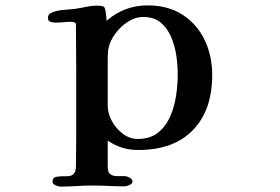

<svg xmlns="http://www.w3.org/2000/svg" viewBox="-20 -525 1040 713"><path d="M640 -248Q640 -280 635 -316.5Q630 -353 616 -386.5Q602 -420 577 -441Q552 -462 511 -462Q483 -462 455.5 -444.5Q428 -427 408.5 -400.5Q389 -374 383 -347Q381 -336 380.5 -324.5Q380 -313 380 -302Q380 -259 380 -217Q380 -175 380 -132Q380 -104 395.5 -75.5Q411 -47 436.5 -28Q462 -9 491 -9Q538 -9 567 -32.5Q596 -56 612 -92.5Q628 -129 634 -170.5Q640 -212 640 -248ZM768 -246Q768 -116 696.5 -42Q625 32 493 32Q430 32 380 -3V94Q380 115 389.5 122Q399 129 413.5 129Q428 129 443 129Q450 129 461 134.5Q472 140 472 149Q472 157 461 162Q450 167 443 167Q413 167 383.5 165.5Q354 164 324 164Q294 164 264 166Q234 168 204 168Q197 168 186 163Q175 158 175 150Q175 134 190 131.5Q205 129 223.5 129.5Q242 130 250 124Q258 117 260 109Q262 101 262 91Q262 65 262.5 38.5Q263 12 263 -14V-268Q263 -309 262.5 -350.5Q262 -392 262 -433Q262 -440 256 -442Q250 -444 245 -444Q230 -444 215 -442.5Q200 -441 185 -441Q177 -441 167.5 -444Q158 -447 158 -458Q158 -473 172 -478Q189 -486 214 -488Q239 -490 258 -492Q279 -495 299.5 -499.5Q320 -504 342 -504Q364 -504 368 -497Q372 -490 374 -470L376 -448Q442 -505 528 -505Q604 -505 657.5 -470.5Q711 -436 739.5 -377.5Q768 -319 768 -246Z"/></svg>

Font: Kaisei Opti
Style: Bold
Weight: 700
Designer: Font-Kai, 金井和夫
Foundry: KAZUO KANAI
Version: Version 5.003